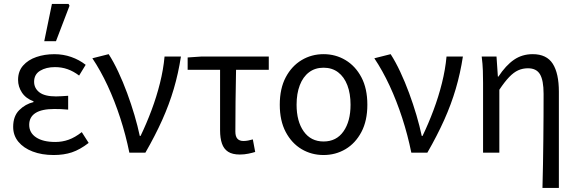

<svg xmlns="http://www.w3.org/2000/svg" viewBox="-20 -772 2922 971"><path d="M251.5 12Q191.4 12 145.2 -5.7Q99 -23.4 72.8 -55.2Q46.6 -87 46.6 -130.5Q46.6 -184.5 77.3 -215.1Q108 -245.7 149.4 -255.7V-259.7Q110.6 -274.1 91 -303.8Q71.4 -333.5 71.4 -368Q71.4 -411.7 96.8 -440.5Q122.2 -469.4 164 -483.7Q205.7 -498 255 -498Q299.7 -498 340.1 -483.9Q380.5 -469.8 413.3 -444.2L380.1 -389.9Q351.6 -411.5 321.9 -422Q292.3 -432.6 257.9 -432.6Q213.3 -432.6 182.9 -414.2Q152.5 -395.8 152.5 -358.6Q152.5 -325.8 179.2 -305.1Q206 -284.4 263.4 -284.4Q278 -284.4 292.2 -285.5Q306.3 -286.6 324.7 -287.6V-217.6Q304.9 -219.6 288.1 -220.2Q271.3 -220.8 254.3 -220.8Q191.1 -220.8 159.4 -200.4Q127.7 -180 127.7 -140.7Q127.7 -100.3 162.7 -77.2Q197.6 -54 259.8 -54Q295 -54 326.9 -65.4Q358.9 -76.7 393.6 -103.8L428.4 -49.2Q384.3 -15.2 343.7 -1.6Q303 12 251.5 12ZM203.8 -563.7 242.6 -752.1H326.7L331.6 -742.9L263.1 -563.7Z M634.2 0Q616.1 -89.2 588.1 -175.4Q560.1 -261.6 524.4 -338.5Q488.6 -415.4 447.1 -477.3L529.6 -498.1Q554.5 -459.5 578.3 -408.6Q602.2 -357.7 622.9 -301.5Q643.6 -245.4 660.1 -189.6Q676.5 -133.9 686.9 -84.6H690.9Q720.9 -146.8 746.3 -214.7Q771.8 -282.6 789 -351.7Q806.3 -420.7 812.2 -486.1H895Q882.1 -401.5 858.9 -322.7Q835.7 -243.9 800.2 -164.8Q764.7 -85.8 715.3 0Z M1192.7 9.5Q1155.5 9.5 1133.7 -4.5Q1111.9 -18.6 1102.5 -45.9Q1093 -73.2 1093 -112.8V-419.1H929V-481.4L998.7 -486.1H1339.3V-419.1H1173.8Q1172.1 -337.4 1171.2 -258.5Q1170.3 -179.6 1170.3 -106.8Q1170.3 -81.8 1180.7 -70.4Q1191.1 -59 1210.9 -59Q1223 -59 1234.7 -61.3Q1246.4 -63.6 1258.7 -67L1270.6 -3.5Q1256.3 1 1235.8 5.2Q1215.4 9.5 1192.7 9.5Z M1616.4 12Q1555.5 12 1505.3 -17.7Q1455.2 -47.5 1425 -104.4Q1394.9 -161.3 1394.9 -242.4Q1394.9 -324.2 1425 -381.1Q1455.2 -438 1505.3 -468Q1555.5 -498.1 1616.4 -498.1Q1677.2 -498.1 1727.4 -468Q1777.6 -438 1807.7 -381.1Q1837.8 -324.2 1837.8 -242.4Q1837.8 -161.3 1807.7 -104.4Q1777.6 -47.5 1727.4 -17.7Q1677.2 12 1616.4 12ZM1616.4 -56.5Q1681.3 -56.5 1717 -107.4Q1752.8 -158.2 1752.8 -242.4Q1752.8 -298.7 1736.7 -341Q1720.5 -383.2 1690 -406.4Q1659.4 -429.6 1616.4 -429.6Q1573.3 -429.6 1542.8 -406.4Q1512.2 -383.2 1496.1 -341Q1479.9 -298.7 1479.9 -242.4Q1479.9 -158.2 1516 -107.4Q1552.1 -56.5 1616.4 -56.5Z M2060.2 0Q2042.1 -89.2 2014.1 -175.4Q1986.1 -261.6 1950.4 -338.5Q1914.6 -415.4 1873.1 -477.3L1955.6 -498.1Q1980.5 -459.5 2004.3 -408.6Q2028.2 -357.7 2048.9 -301.5Q2069.6 -245.4 2086.1 -189.6Q2102.5 -133.9 2112.9 -84.6H2116.9Q2146.9 -146.8 2172.3 -214.7Q2197.8 -282.6 2215 -351.7Q2232.3 -420.7 2238.2 -486.1H2321Q2308.1 -401.5 2284.9 -322.7Q2261.7 -243.9 2226.2 -164.8Q2190.7 -85.8 2141.3 0Z M2723.4 178.5Q2724.8 119.3 2726.1 57.3Q2727.3 -4.7 2727.8 -66.4Q2728.4 -128.2 2728.8 -186.6Q2729.1 -245.1 2729.1 -297.4Q2729.1 -365.6 2711 -396.1Q2693 -426.7 2650.1 -426.7Q2623.4 -426.7 2600.8 -416.5Q2578.2 -406.4 2555.3 -382.6Q2532.4 -358.9 2505.3 -318.1V0H2423V-352.6Q2423 -382 2422 -414.9Q2420.9 -447.9 2416.1 -486.1H2491L2497.9 -384.6H2500.6Q2538.2 -441.5 2579.4 -469.8Q2620.6 -498.1 2674.1 -498.1Q2744.5 -498.1 2775.5 -449.5Q2806.4 -401 2806.4 -308V178.5Z"/></svg>

Font: Source Sans 3
Style: Regular
Weight: 200
Designer: Paul D. Hunt
Foundry: Adobe
Version: Version 3.046;hotconv 1.0.118;makeotfexe 2.5.65603